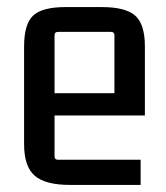

<svg xmlns="http://www.w3.org/2000/svg" viewBox="-20 -517 470 542"><path d="M377 5H177Q108 5 78 -21Q48 -47 48 -110V-386Q48 -449 73.5 -473Q99 -497 165 -497H268Q334 -497 361.5 -473Q389 -449 389 -386V-191H134V-76Q134 -66 144 -66H377ZM144 -427Q134 -427 134 -417V-254H303V-417Q303 -427 293 -427Z"/></svg>

Font: Gemunu Libre Medium
Style: Regular
Weight: 500
Designer: Puspanada Ekanayake, Sola Matas, Pathum Egodawatta, Kosala Senevirathne
Foundry: mooniak
Version: Version 1.100